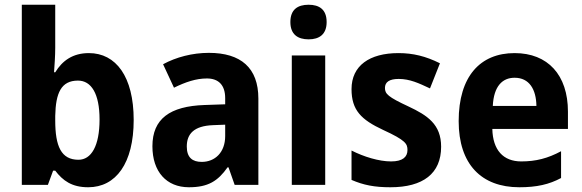

<svg xmlns="http://www.w3.org/2000/svg" viewBox="-20 -873 2454 810"><path d="M213 -671V-853H72V-93H182L204 -153H213C245 -111 283 -83 352 -83C469 -83 544 -184 544 -367C544 -550 469 -649 355 -649C287 -649 243 -617 213 -568H208C210 -596 213 -638 213 -671ZM309 -533C365 -533 400 -478 400 -369C400 -257 365 -199 311 -199C238 -199 213 -256 213 -365V-384C215 -481 238 -533 309 -533Z M861 -650C792 -650 723 -632 668 -602L714 -503C763 -527 807 -542 853 -542C902 -542 930 -514 930 -459V-433L843 -430C697 -425 623 -372 623 -256C623 -149 682 -83 777 -83C858 -83 899 -109 940 -167H944L970 -93H1070V-457C1070 -587 996 -650 861 -650ZM879 -345 930 -347V-299C930 -230 887 -190 831 -190C792 -190 768 -208 768 -255C768 -308 798 -342 879 -345Z M1282 -853C1236 -853 1205 -833 1205 -780C1205 -728 1236 -707 1282 -707C1327 -707 1358 -728 1358 -780C1358 -833 1327 -853 1282 -853ZM1352 -639H1211V-93H1352Z M1841 -254C1841 -348 1784 -386 1703 -424C1617 -464 1604 -477 1604 -502C1604 -527 1623 -540 1662 -540C1709 -540 1747 -522 1794 -500L1836 -606C1776 -636 1722 -649 1661 -649C1539 -649 1463 -596 1463 -497C1463 -408 1504 -368 1596 -325C1692 -281 1699 -266 1699 -240C1699 -211 1679 -192 1630 -192C1578 -192 1514 -212 1463 -238V-114C1514 -92 1560 -83 1627 -83C1765 -83 1841 -141 1841 -254Z M2151 -649C2006 -649 1915 -551 1915 -362C1915 -180 2011 -83 2171 -83C2244 -83 2297 -95 2347 -122V-235C2291 -205 2241 -192 2179 -192C2103 -192 2059 -240 2057 -329H2376V-402C2376 -557 2291 -649 2151 -649ZM2151 -545C2213 -545 2242 -496 2243 -426H2059C2063 -510 2100 -545 2151 -545Z"/></svg>

Font: Noto Sans Kannada UI SemiCondensed
Style: Bold
Weight: 700
Width: 4
Designer: Jelle Bosma - Monotype Design Team
Foundry: Monotype Imaging Inc.
Version: Version 2.005